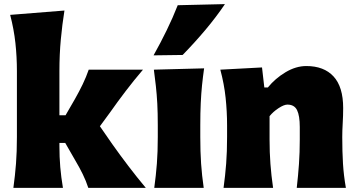

<svg xmlns="http://www.w3.org/2000/svg" viewBox="-20 -911 1736 931"><path d="M44.9 0Q53.2 -60.5 57.6 -117.7Q62 -174.8 62 -246.6V-565.9Q62 -635.3 54.7 -702.4Q47.4 -769.5 29.3 -838.9L292.5 -859.9Q281.7 -792.5 274.9 -719.5Q268.1 -646.5 268.1 -565.9V-352.1H297.9L343.3 -430.7Q363.8 -466.8 380.9 -502.2Q397.9 -537.6 410.2 -573.2H673.3Q628.9 -521 589.6 -469.5Q550.3 -418 513.2 -365.2L464.4 -298.8L523.9 -212.9Q561.5 -159.7 602.1 -106.4Q642.6 -53.2 687 0H408.2Q397.5 -33.2 381.1 -66.7Q364.7 -100.1 345.2 -132.8L296.4 -217.8H268.1V-204.1Q268.1 -149.4 272.2 -100.8Q276.4 -52.2 285.2 0Z M728 0Q736.3 -60.5 740.7 -117.7Q745.1 -174.8 745.1 -246.6V-303.2Q745.1 -362.8 742.7 -408.4Q740.2 -454.1 735.8 -493.7Q731.4 -533.2 726.1 -573.2L969.7 -579.6Q963.9 -538.6 959.7 -498.3Q955.6 -458 953.4 -411.1Q951.2 -364.3 951.2 -303.2V-246.6Q951.2 -174.8 955.1 -117.7Q959 -60.5 967.8 0ZM724.6 -642.6Q758.8 -703.6 788.3 -764.2Q817.9 -824.7 841.8 -885.7L1070.8 -891.1Q1027.8 -827.6 975.6 -765.6Q923.3 -703.6 865.7 -644.5Z M1064 0Q1072.3 -60.5 1076.7 -117.7Q1081.1 -174.8 1081.1 -246.6V-303.2Q1081.1 -369.6 1074 -436.8Q1066.9 -503.9 1048.3 -573.2L1250.5 -584L1261.7 -486.8H1278.8Q1314.5 -530.8 1364.7 -560.8Q1415 -590.8 1465.3 -590.8Q1550.8 -590.8 1597.4 -540.3Q1644 -489.7 1644 -387.2Q1644 -350.1 1641.8 -313.7Q1639.6 -277.3 1639.6 -246.6Q1639.6 -174.8 1643.1 -117.7Q1646.5 -60.5 1657.2 0H1418.9Q1425.8 -60.5 1429.7 -116.2Q1433.6 -171.9 1433.6 -234.9V-294.9Q1433.6 -350.1 1420.4 -377Q1407.2 -403.8 1373.5 -403.8Q1356.9 -403.8 1330.6 -386.5Q1304.2 -369.1 1287.1 -347.7V-234.9Q1287.1 -171.9 1291.3 -116.2Q1295.4 -60.5 1304.2 0Z"/></svg>

Font: Pinar DS4-ExtraBold
Style: Regular
Weight: 800
Designer: Amin Abedi
Version: Version 2.000